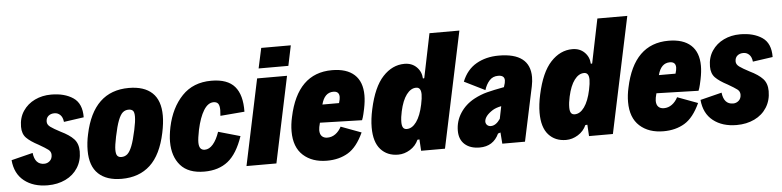

<svg xmlns="http://www.w3.org/2000/svg" viewBox="-67 -908 4634 1138"><g transform="rotate(-5 2250.5 -339.5)"><path d="M-23 -156 105 -188Q113 -118 168 -118Q187 -118 201.5 -131Q216 -144 216 -167Q216 -186 200.5 -198Q185 -210 145 -233Q97 -258 73.5 -282Q50 -306 50 -348Q50 -402 76.5 -441.5Q103 -481 147 -502Q191 -523 244 -523Q324 -523 375 -488.5Q426 -454 425 -372L306 -355Q303 -383 288.5 -397Q274 -411 254 -411Q232 -411 218 -399Q204 -387 204 -365Q204 -347 222.5 -333.5Q241 -320 281 -299Q333 -274 358.5 -246.5Q384 -219 384 -173Q384 -118 357.5 -76Q331 -34 284 -11.5Q237 11 178 11Q93 11 38.5 -32Q-16 -75 -23 -156Z M431 -173Q431 -221 442 -270Q495 -522 706 -522Q797 -522 845 -477Q893 -432 893 -341Q893 -297 881 -240Q854 -111 788 -50Q722 11 618 11Q528 11 479.5 -35Q431 -81 431 -173ZM717 -271Q728 -321 728 -350Q728 -377 719 -385.5Q710 -394 694 -394Q674 -394 659.5 -382Q645 -370 632 -337Q619 -304 606 -241Q595 -188 595 -164Q595 -137 603.5 -127.5Q612 -118 627 -118Q648 -118 663 -131Q678 -144 691 -177Q704 -210 717 -271Z M922 -183Q922 -220 932 -270Q956 -383 1022.5 -452.5Q1089 -522 1197 -522Q1293 -522 1336 -472Q1379 -422 1377 -322L1233 -310Q1235 -336 1235 -344Q1235 -371 1226.5 -382.5Q1218 -394 1199 -394Q1166 -394 1140.5 -353Q1115 -312 1099 -238Q1089 -188 1089 -165Q1089 -141 1097.5 -129.5Q1106 -118 1124 -118Q1150 -118 1172.5 -144Q1195 -170 1211 -217L1341 -180Q1306 -77 1250.5 -33Q1195 11 1110 11Q1015 11 968.5 -42Q922 -95 922 -183Z M1509 -690H1685L1660 -570H1483ZM1469 -512H1647L1539 0H1361Z M2094 -357Q2094 -322 2085 -278Q2083 -268 2078 -246.5Q2073 -225 2067 -211L1817 -218Q1809 -189 1809 -174Q1809 -150 1821 -138Q1833 -126 1854 -126Q1880 -126 1901.5 -141.5Q1923 -157 1937 -184L2058 -139Q2019 -54 1965.5 -22Q1912 10 1840 10Q1752 10 1698.5 -38.5Q1645 -87 1645 -181Q1645 -222 1655 -266Q1709 -522 1915 -522Q2002 -522 2048 -480Q2094 -438 2094 -357ZM1841 -324H1940Q1947 -347 1947 -360Q1947 -394 1912 -394Q1859 -394 1841 -324Z M2688 -690 2542 0H2400L2396 -68L2384 -67Q2368 -31 2334 -10Q2300 11 2263 11Q2198 11 2159 -32.5Q2120 -76 2120 -163Q2120 -212 2133 -271Q2161 -401 2217.5 -461.5Q2274 -522 2346 -522Q2390 -522 2418 -494.5Q2446 -467 2448 -426L2456 -427L2510 -690ZM2424 -273Q2432 -311 2432 -333Q2432 -375 2403 -375Q2371 -375 2345.5 -341Q2320 -307 2306 -243Q2298 -208 2298 -179Q2298 -157 2305 -146.5Q2312 -136 2327 -136Q2359 -136 2384.5 -171.5Q2410 -207 2424 -273Z M3093 -378Q3093 -354 3087 -324L3018 0H2883L2878 -67L2863 -62Q2829 11 2748 11Q2692 11 2659.5 -18Q2627 -47 2627 -99Q2627 -156 2658 -204Q2689 -252 2743 -281Q2781 -301 2819 -311Q2857 -321 2922 -333L2923 -337Q2931 -359 2931 -373Q2931 -403 2893 -403Q2861 -403 2841 -380.5Q2821 -358 2811 -325L2688 -386Q2716 -456 2773.5 -489Q2831 -522 2907 -522Q3093 -522 3093 -378ZM2881 -148 2896 -222Q2865 -216 2845 -204Q2796 -173 2794 -140Q2794 -127 2802.5 -118.5Q2811 -110 2825 -110Q2855 -110 2881 -148Z M3687 -690 3541 0H3399L3395 -68L3383 -67Q3367 -31 3333 -10Q3299 11 3262 11Q3197 11 3158 -32.5Q3119 -76 3119 -163Q3119 -212 3132 -271Q3160 -401 3216.5 -461.5Q3273 -522 3345 -522Q3389 -522 3417 -494.5Q3445 -467 3447 -426L3455 -427L3509 -690ZM3423 -273Q3431 -311 3431 -333Q3431 -375 3402 -375Q3370 -375 3344.5 -341Q3319 -307 3305 -243Q3297 -208 3297 -179Q3297 -157 3304 -146.5Q3311 -136 3326 -136Q3358 -136 3383.5 -171.5Q3409 -207 3423 -273Z M4096 -357Q4096 -322 4087 -278Q4085 -268 4080 -246.5Q4075 -225 4069 -211L3819 -218Q3811 -189 3811 -174Q3811 -150 3823 -138Q3835 -126 3856 -126Q3882 -126 3903.5 -141.5Q3925 -157 3939 -184L4060 -139Q4021 -54 3967.5 -22Q3914 10 3842 10Q3754 10 3700.5 -38.5Q3647 -87 3647 -181Q3647 -222 3657 -266Q3711 -522 3917 -522Q4004 -522 4050 -480Q4096 -438 4096 -357ZM3843 -324H3942Q3949 -347 3949 -360Q3949 -394 3914 -394Q3861 -394 3843 -324Z M4076 -156 4204 -188Q4212 -118 4267 -118Q4286 -118 4300.5 -131Q4315 -144 4315 -167Q4315 -186 4299.5 -198Q4284 -210 4244 -233Q4196 -258 4172.5 -282Q4149 -306 4149 -348Q4149 -402 4175.5 -441.5Q4202 -481 4246 -502Q4290 -523 4343 -523Q4423 -523 4474 -488.5Q4525 -454 4524 -372L4405 -355Q4402 -383 4387.5 -397Q4373 -411 4353 -411Q4331 -411 4317 -399Q4303 -387 4303 -365Q4303 -347 4321.5 -333.5Q4340 -320 4380 -299Q4432 -274 4457.5 -246.5Q4483 -219 4483 -173Q4483 -118 4456.5 -76Q4430 -34 4383 -11.5Q4336 11 4277 11Q4192 11 4137.5 -32Q4083 -75 4076 -156Z"/></g></svg>

Font: Decalotype Black Italic
Style: Regular
Weight: 900
Italic angle: -12°
Designer: Alfredo Marco Pradil
Foundry: Alfredo Marco Pradil
Version: Version 1.0